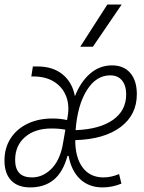

<svg xmlns="http://www.w3.org/2000/svg" viewBox="-27 -815 633 845"><path d="M428.7 -34.2Q461.4 -34.2 497.1 -48.8L507.3 -6.8Q466.3 9.8 424.8 9.8Q364.3 9.8 325.7 -26.6Q287.1 -63 274.9 -128.9H270Q250 -56.6 209 -23.4Q168 9.8 106 9.8Q51.3 9.8 22 -21Q-7.3 -51.8 -7.3 -108.4Q-7.3 -163.6 19.3 -205.3Q45.9 -247.1 93.8 -270.3Q141.6 -293.5 204.6 -293.5Q238.8 -293.5 268.1 -286.6L270.5 -300.8Q279.8 -353 263.4 -393.1Q247.1 -433.1 210.2 -455.8Q173.3 -478.5 120.1 -478.5H110.8L117.7 -522.5H138.2Q205.6 -522.5 248.3 -487.8Q291 -453.1 302.7 -391.6Q328.1 -455.6 370.1 -491.5Q412.1 -527.3 465.8 -527.3Q517.6 -527.3 546.4 -493.7Q575.2 -460 575.2 -400.4Q575.2 -309.6 503.7 -255.9Q432.1 -202.1 304.2 -198.2Q304.2 -197.3 304.2 -195.8Q304.7 -119.6 337.4 -76.9Q370.1 -34.2 428.7 -34.2ZM305.7 -242.2Q411.1 -246.1 469.7 -287.1Q528.3 -328.1 528.3 -399.4Q528.3 -438.5 510 -460.9Q491.7 -483.4 458 -483.4Q396 -483.4 355 -417.7Q314 -352.1 305.7 -242.2ZM247.6 -169.9 251.5 -191.4 260.7 -244.1Q235.8 -249.5 199.2 -249.5Q126.5 -249.5 83 -211.7Q39.6 -173.8 39.6 -111.3Q39.6 -34.2 113.3 -34.2Q159.7 -34.2 196.5 -69.3Q233.4 -104.5 247.6 -169.9ZM326.2 -609.4 445.3 -794.9H508.3L381.8 -609.4Z"/></svg>

Font: Cascadia Mono ExtraLight
Style: Italic
Weight: 200
Italic angle: -10°
Monospace: yes
Designer: Aaron Bell
Foundry: Saja Typeworks
Version: Version 2404.023; ttfautohint (v1.8.4)